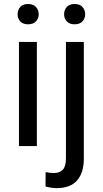

<svg xmlns="http://www.w3.org/2000/svg" viewBox="-20 -741 522 974"><path d="M69.3 -668.5Q69.3 -690.4 82.8 -705.6Q96.2 -720.7 122.6 -720.7Q148.4 -720.7 162.4 -705.6Q176.3 -690.4 176.3 -668.5Q176.3 -647.5 162.4 -632.6Q148.4 -617.7 122.6 -617.7Q96.2 -617.7 82.8 -632.6Q69.3 -647.5 69.3 -668.5ZM167 -528.3V0H76.2V-528.3ZM305.2 -668.5Q305.2 -690.4 318.8 -705.6Q332.5 -720.7 358.4 -720.7Q384.8 -720.7 398.4 -705.6Q412.1 -690.4 412.1 -668.5Q412.1 -647.5 398.4 -632.6Q384.8 -617.7 358.4 -617.7Q332.5 -617.7 318.8 -632.6Q305.2 -647.5 305.2 -668.5ZM314.5 -528.3H405.3V63Q405.3 135.7 370.8 174.6Q336.4 213.4 267.1 213.4Q254.9 213.4 238.5 210.9Q222.2 208.5 210.9 205.1L211.4 132.3Q220.7 134.3 232.4 135.5Q244.1 136.7 252.9 136.7Q282.7 136.7 298.6 119.9Q314.5 103 314.5 63Z"/></svg>

Font: Vazirmatn RD UI
Style: Regular
Weight: 400
Designer: Saber Rastikerdar
Foundry: Saber Rastikerdar
Version: Version 33.003